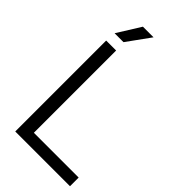

<svg xmlns="http://www.w3.org/2000/svg" viewBox="-284 -1025 1105 1105"><g transform="rotate(45 268.0 -473.0)"><path d="M84.5 0V-740H165.5V-70.5H530V0ZM89 -804 177.5 -946H264L161.5 -804Z"/></g></svg>

Font: Encode Sans SC
Style: Regular
Weight: 400
Version: Version 3.002